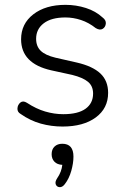

<svg xmlns="http://www.w3.org/2000/svg" viewBox="-20 -514 518 792"><path d="M238 8Q192 8 148.5 -4Q105 -16 65 -44Q51 -52 52 -67Q53 -82 64 -91Q75 -100 91 -90Q129 -65 166.5 -54Q204 -43 241 -43Q302 -43 333 -65.5Q364 -88 364 -128Q364 -159 343 -176.5Q322 -194 278 -205L191 -224Q67 -252 67 -352Q67 -416 117.5 -455Q168 -494 250 -494Q294 -494 334.5 -481Q375 -468 403 -442Q418 -431 416.5 -416.5Q415 -402 403.5 -395Q392 -388 375 -398Q346 -421 314 -431.5Q282 -442 250 -442Q192 -442 160.5 -418Q129 -394 129 -354Q129 -323 148 -304.5Q167 -286 209 -276L297 -256Q362 -241 394 -211Q426 -181 426 -131Q426 -67 375 -29.5Q324 8 238 8ZM247 246Q237 259 225.5 258Q214 257 210 246.5Q206 236 216 221Q234 195 237 166Q216 165 204.5 153Q193 141 193 122Q193 102 205 90.5Q217 79 237 79Q283 79 283 132Q283 159 274 191Q265 223 247 246Z"/></svg>

Font: Chiron GoRound TC L
Style: Regular
Weight: 300
Designer: Ryoko NISHIZUKA 西塚涼子 (kana, bopomofo & ideographs); Paul D. Hunt (Latin, Greek & Cyrillic); Sandoll Communications 산돌커뮤니
Foundry: Adobe
Version: Version 1.000;hotconv 1.1.1;makeotfexe 2.6.0